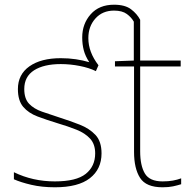

<svg xmlns="http://www.w3.org/2000/svg" viewBox="-20 -785 817 815"><path d="M213 10Q158 10 113 -0.5Q68 -11 39 -24V-54Q119 -15 213 -15Q304 -15 344 -47Q384 -79 384 -134Q384 -173 362.5 -196.5Q341 -220 304.5 -234.5Q268 -249 224 -262Q178 -276 139.5 -290.5Q101 -305 78.5 -331.5Q56 -358 56 -407Q56 -469 105 -503.5Q154 -538 238 -538Q272 -538 302 -533.5Q332 -529 359 -521Q342 -547 335.5 -572Q329 -597 329 -626Q329 -684 365 -724.5Q401 -765 464 -765Q511 -765 536.5 -745.5Q562 -726 575 -701V-528H747V-503H575V-143Q575 -82 595 -48.5Q615 -15 670 -15Q695 -15 714 -18.5Q733 -22 749 -28V-3Q733 2 714.5 6Q696 10 670 10Q600 10 574.5 -30Q549 -70 549 -140V-503H468V-525L548 -528V-693Q538 -711 518.5 -725.5Q499 -740 464 -740Q415 -740 385 -706.5Q355 -673 355 -623Q355 -564 398 -508L387 -483Q359 -497 318.5 -505Q278 -513 238 -513Q166 -513 124.5 -486.5Q83 -460 83 -407Q83 -366 103.5 -344.5Q124 -323 158.5 -311Q193 -299 233 -286Q277 -272 318 -256Q359 -240 385 -212.5Q411 -185 411 -134Q411 -67 361.5 -28.5Q312 10 213 10Z"/></svg>

Font: Noto Sans Thin
Style: Regular
Weight: 100
Designer: Monotype Design Team
Foundry: Monotype Imaging Inc.
Version: Version 2.007